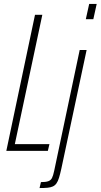

<svg xmlns="http://www.w3.org/2000/svg" viewBox="-20 -763 509 971"><path d="M12 0 157 -688H194L55 -34H230L222 0ZM414 -666 431 -743H469L452 -666ZM180 188 187 158Q211 158 224 153.5Q237 149 243 137Q249 125 254 101L383 -510H418L290 91Q284 118 278.5 136Q273 154 265.5 164.5Q258 175 247 180Q236 185 220 186.5Q204 188 180 188Z"/></svg>

Font: Saira ExtraCondensed Thin
Style: Italic
Weight: 250
Width: 2
Italic angle: -12°
Designer: Hector Gatti with collaboration of the Omnibus-Type team
Foundry: Omnibus-Type
Version: Version 1.101